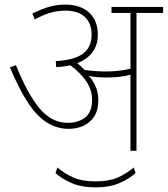

<svg xmlns="http://www.w3.org/2000/svg" viewBox="-20 -652 725 830"><path d="M405 -219Q405 -175 386.5 -147.5Q368 -120 339 -107.5Q310 -95 277 -95Q227 -95 184 -121.5Q141 -148 102 -206.5Q63 -265 23 -361L49 -370Q99 -246 151 -183.5Q203 -121 273 -121Q317 -121 347.5 -143.5Q378 -166 378 -221Q378 -264 352.5 -301Q327 -338 284 -370Q256 -363 223 -362L221 -388Q301 -392 338.5 -420Q376 -448 376 -501Q376 -552 346.5 -579Q317 -606 263 -606Q228 -606 196.5 -596.5Q165 -587 130 -568L120 -594Q158 -612 190.5 -622Q223 -632 263 -632Q328 -632 365.5 -597.5Q403 -563 403 -501Q403 -459 380.5 -427.5Q358 -396 314 -379Q322 -372 330 -365Q338 -358 345 -350Q371 -346 394.5 -344.5Q418 -343 438 -343Q460 -343 488 -345.5Q516 -348 544 -355V-596H462V-622H685V-596H570V0H544V-329Q519 -322 493 -319.5Q467 -317 443 -317Q422 -317 401.5 -318.5Q381 -320 364 -324Q383 -303 394 -277Q405 -251 405 -219ZM393 158Q331 158 287.5 138.5Q244 119 220 96L228 72Q261 100 298.5 116Q336 132 393 132Q450 132 487.5 116Q525 100 558 72L566 96Q542 119 498.5 138.5Q455 158 393 158Z"/></svg>

Font: Noto Sans Devanagari Thin
Style: Regular
Weight: 100
Designer: Jelle Bosma - Monotype Design Team
Foundry: Monotype Imaging Inc.
Version: Version 2.004; ttfautohint (v1.8.4.7-5d5b)